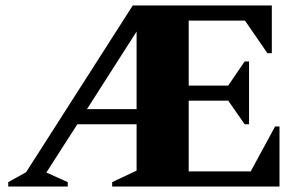

<svg xmlns="http://www.w3.org/2000/svg" viewBox="-20 -680 1099 700"><path d="M464 -660H971V-486H955L873 -605H668V-368H812L872 -456H888V-227H872L812 -313H668V-55H894L983 -219H999V0H389V-16L478 -58V-227H262L149 -51L227 -16V0H10V-16L75 -52ZM297 -282H478V-565Z"/></svg>

Font: Spectral ExtraBold
Style: Regular
Weight: 800
Designer: Jean-Baptiste Levee
Foundry: Production Type
Version: Version 2.001